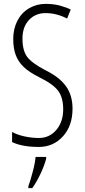

<svg xmlns="http://www.w3.org/2000/svg" viewBox="-20 -744 435 985"><path d="M125.5 210.9Q135.7 184.1 147.9 137.7Q159.7 93.8 162.6 61H216.8V70.8Q206.5 108.9 186 151.4Q165.5 193.4 145.5 221.2H125.5ZM352.1 -187Q352.1 -98.6 303.2 -44.9Q253.9 9.8 179.2 9.8Q93.8 9.8 42 -15.1V-66.9Q69.3 -52.2 105 -44.4Q143.6 -36.1 179.2 -36.1Q233.9 -36.1 269 -77.6Q304.2 -119.1 304.2 -183.1Q304.2 -242.2 279.3 -276.9Q253.9 -312 184.1 -346.2Q127.9 -374.5 101.6 -400.4Q73.7 -427.2 61 -460.9Q47.9 -495.1 47.9 -543.9Q47.9 -596.2 69.3 -637.7Q90.8 -679.2 129.4 -701.7Q168 -724.1 213.9 -724.1Q256.3 -724.1 289.1 -714.8Q325.2 -704.6 342.8 -694.8L324.2 -648.9Q270 -676.8 213.9 -676.8Q161.1 -676.8 127.9 -640.6Q95.2 -605 95.2 -545.9Q95.2 -485.4 119.1 -452.6Q143.6 -419.9 212.9 -383.8Q284.2 -349.1 318.4 -301.8Q352.1 -254.9 352.1 -187Z"/></svg>

Font: Germano
Style: Regular
Weight: 300
Width: 3
Foundry: Ascender Corporation
Version: Version 1.10; ttfautohint (v1.5)